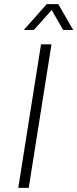

<svg xmlns="http://www.w3.org/2000/svg" viewBox="-20 -916 377 936"><path d="M96 -770H145L232 -867L288 -770H337L264 -896H208ZM69 0H120L231 -700H180Z"/></svg>

Font: Arthouse Owned Light
Style: Italic
Weight: 300
Italic angle: -10°
Designer: Jeremy Tribby
Foundry: Tribby Type
Version: Version 1.000;PS 001.000;hotconv 1.0.88;makeotf.lib2.5.64775